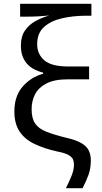

<svg xmlns="http://www.w3.org/2000/svg" viewBox="-20 -780 530 1002"><path d="M324 202Q340 170 353 138.5Q366 107 366 79Q366 64 361 52Q356 40 338.5 29.5Q321 19 281 11Q208 -5 157.5 -30Q107 -55 81 -95.5Q55 -136 55 -198Q55 -279 98.5 -328.5Q142 -378 205 -395V-401Q89 -430 89 -542Q89 -589 109.5 -619.5Q130 -650 163.5 -669Q197 -688 237 -699Q218 -697 184 -695Q150 -693 116 -693H85V-760H457V-698H431Q362 -698 303.5 -684.5Q245 -671 209.5 -639Q174 -607 174 -549Q174 -498 211 -465.5Q248 -433 337 -433H445V-366H334Q264 -366 222.5 -344.5Q181 -323 163 -288Q145 -253 145 -210Q145 -163 163 -136Q181 -109 221 -93Q261 -77 326 -61Q379 -49 406.5 -32Q434 -15 444 7Q454 29 454 56Q454 100 441.5 133.5Q429 167 411 202Z"/></svg>

Font: RS Noto Sans
Style: Regular
Weight: 400
Designer: Monotype Design Team
Foundry: Monotype Imaging Inc.
Version: Version 3.10